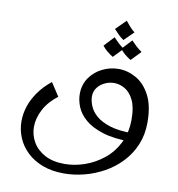

<svg xmlns="http://www.w3.org/2000/svg" viewBox="-98 -777 1036 1115"><g transform="rotate(10 420.0 -219.5)"><path d="M352 249Q282 249 227.5 228.5Q173 208 135 172Q97 136 77.5 89.5Q58 43 58 -8Q58 -52 72.5 -96Q87 -140 117 -182.5Q147 -225 193 -262L244 -184Q189 -142 162 -90Q135 -38 135 12Q135 61 159.5 102.5Q184 144 231 169Q278 194 347 194Q405 194 464.5 173.5Q524 153 574.5 112.5Q625 72 655.5 11.5Q686 -49 686 -130Q686 -199 666 -240.5Q646 -282 615 -300.5Q584 -319 551 -319Q522 -319 495.5 -306.5Q469 -294 452.5 -272Q436 -250 436 -221Q436 -195 448 -165Q460 -135 489.5 -109Q519 -83 571 -66.5Q623 -50 704 -50V0Q603 0 537 -21Q471 -42 433 -75Q395 -108 379.5 -146.5Q364 -185 364 -221Q364 -277 392.5 -318Q421 -359 466.5 -381.5Q512 -404 562 -404Q616 -404 666 -375.5Q716 -347 748 -286Q780 -225 780 -127Q780 -54 755 5.5Q730 65 687 110.5Q644 156 588.5 187Q533 218 472.5 233.5Q412 249 352 249ZM559 -574Q542 -586 528 -599.5Q514 -613 500 -629L559 -688Q573 -671 585 -657Q597 -643 615 -629ZM515 -467Q497 -478 480 -492Q463 -506 451 -522L506 -581Q521 -565 536 -551Q551 -537 570 -524ZM620 -467Q602 -478 585 -492Q568 -506 556 -522L611 -581Q626 -565 641 -551Q656 -537 675 -524Z"/></g></svg>

Font: Marhey Light
Style: Regular
Weight: 300
Designer: Nur Syamsi & Bustanul Arifin
Foundry: Namelatype
Version: Version 1.000